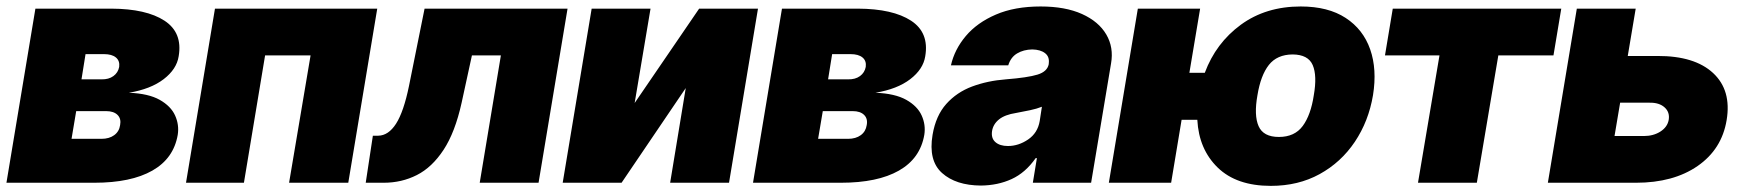

<svg xmlns="http://www.w3.org/2000/svg" viewBox="-28 -573 5465 602"><path d="M-7.8 0 83 -545.9H321.3Q430.7 -545.4 487.8 -508.1Q544.9 -470.7 532.2 -396.5Q525.9 -356 485.1 -324.7Q444.3 -293.5 376 -282.2Q437.5 -279.8 472.7 -260Q507.8 -240.2 521 -210.9Q534.2 -181.6 529.3 -150.4Q516.6 -76.2 449.7 -38.1Q382.8 0 267.6 0ZM227.5 -324.2H290Q313 -323.7 327.6 -334.5Q342.3 -345.2 345.7 -363.3Q348.1 -382.3 335.4 -392.8Q322.8 -403.3 297.9 -403.3H240.2ZM196.3 -137.7H290Q314.5 -137.7 330.1 -149.2Q345.7 -160.6 348.6 -180.7Q352.5 -200.7 340.6 -212.6Q328.6 -224.6 304.7 -224.6H210.9Z M555.2 0 646 -545.9H1154.8L1064 0H878.4L945.8 -399.4H803.2L736.8 0Z M1118.7 0 1141.1 -147.5H1157.7Q1189.9 -147.9 1213.9 -185.3Q1237.8 -222.7 1254.4 -303.7L1303.2 -545.9H1751.5L1660.6 0H1476.1L1542.5 -399.4H1451.7L1419.4 -251Q1398.9 -158.2 1362.8 -103.3Q1326.7 -48.3 1279.1 -24.2Q1231.4 0 1175.3 0Z M1961.9 -250 2164.1 -545.9H2348.6L2257.8 0H2073.2L2122.1 -296.9L1920.9 0H1736.3L1827.1 -545.9H2011.7Z M2333 0 2423.8 -545.9H2662.1Q2771.5 -545.4 2828.6 -508.1Q2885.7 -470.7 2873 -396.5Q2866.7 -356 2825.9 -324.7Q2785.2 -293.5 2716.8 -282.2Q2778.3 -279.8 2813.5 -260Q2848.6 -240.2 2861.8 -210.9Q2875 -181.6 2870.1 -150.4Q2857.4 -76.2 2790.5 -38.1Q2723.6 0 2608.4 0ZM2568.4 -324.2H2630.9Q2653.8 -323.7 2668.5 -334.5Q2683.1 -345.2 2686.5 -363.3Q2689 -382.3 2676.3 -392.8Q2663.6 -403.3 2638.7 -403.3H2581.1ZM2537.1 -137.7H2630.9Q2655.3 -137.7 2670.9 -149.2Q2686.5 -160.6 2689.5 -180.7Q2693.4 -200.7 2681.4 -212.6Q2669.4 -224.6 2645.5 -224.6H2551.8Z M3047.4 8.8Q2969.2 8.3 2925.8 -30.5Q2882.3 -69.3 2896 -150.4Q2906.2 -210.4 2939 -247.1Q2971.7 -283.7 3020 -301.8Q3068.4 -319.8 3125.5 -324.2Q3194.3 -329.6 3225.1 -339.1Q3255.9 -348.6 3260.3 -372.1V-374Q3263.2 -395 3248.8 -406.2Q3234.4 -417.5 3208.5 -418Q3181.2 -417.5 3161.1 -405.5Q3141.1 -393.6 3133.3 -368.2H2953.6Q2964.8 -418 3000.2 -460Q3035.6 -502 3094.5 -527.3Q3153.3 -552.7 3234.9 -552.7Q3312 -552.7 3364.5 -529.1Q3417 -505.4 3440.7 -464.8Q3464.4 -424.3 3455.6 -374L3393.1 0H3210.4L3223.1 -77.1H3219.2Q3187 -31.2 3143.8 -11.5Q3100.6 8.3 3047.4 8.8ZM3132.3 -115.2Q3165.5 -115.2 3195.6 -135.7Q3225.6 -156.2 3231.9 -193.4L3238.8 -238.3Q3222.7 -231.9 3201.9 -227.5Q3181.2 -223.1 3157.7 -218.8Q3122.6 -213.4 3104.2 -198.5Q3085.9 -183.6 3082.5 -162.1Q3079.1 -139.6 3093 -127.4Q3106.9 -115.2 3132.3 -115.2Z M3956.5 9.8Q3849.1 9.8 3790 -47.6Q3731 -105 3726.1 -197.3H3676.8L3644 0H3448.7L3539.6 -545.9H3734.9L3701.2 -344.7H3749.5Q3784.2 -438 3862.5 -495.4Q3940.9 -552.7 4050.3 -552.7Q4136.2 -552.7 4191.2 -516.8Q4246.1 -481 4268.1 -418.2Q4290 -355.5 4276.9 -274.4Q4263.2 -192.9 4220 -128.4Q4176.8 -64 4109.6 -27.1Q4042.5 9.8 3956.5 9.8ZM3981.9 -143.6Q4031.2 -143.6 4056.6 -178Q4082 -212.4 4091.3 -274.4Q4102.1 -335.9 4087.9 -368.9Q4073.7 -401.9 4024.9 -402.3Q3976.1 -401.9 3950.4 -369.4Q3924.8 -336.9 3914.6 -274.4Q3903.3 -211.4 3918.2 -177.5Q3933.1 -143.6 3981.9 -143.6Z M4314.5 -399.4 4338.9 -545.9H4867.2L4842.8 -399.4H4669.9L4602.5 0H4418L4485.4 -399.4Z M5385.7 -196.3Q5370.6 -105 5294.7 -52.5Q5218.8 0 5101.6 0H4825.2L4916 -545.9H5100.6L5075.7 -397.5H5168.9Q5285.2 -397.9 5343.3 -344Q5401.4 -290 5385.7 -196.3ZM5034.2 -146.5H5126Q5156.2 -146.5 5178.2 -160.6Q5200.2 -174.8 5204.1 -197.3Q5208 -221.2 5191.2 -236.3Q5174.3 -251.5 5144.5 -251H5051.8Z"/></svg>

Font: Inter Tight Black
Style: Italic
Weight: 900
Italic angle: -9.39999°
Designer: Rasmus Andersson
Foundry: rsms
Version: Version 3.004; ttfautohint (v1.8.4.7-5d5b)